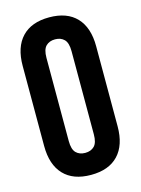

<svg xmlns="http://www.w3.org/2000/svg" viewBox="-110 -772 617 843"><g transform="rotate(-15 198.0 -350.0)"><path d="M141 -161Q141 -123 156.5 -107.5Q172 -92 198 -92Q224 -92 239.5 -107.5Q255 -123 255 -161V-539Q255 -577 239.5 -592.5Q224 -608 198 -608Q172 -608 156.5 -592.5Q141 -577 141 -539ZM31 -532Q31 -617 74 -662.5Q117 -708 198 -708Q279 -708 322 -662.5Q365 -617 365 -532V-168Q365 -83 322 -37.5Q279 8 198 8Q117 8 74 -37.5Q31 -83 31 -168Z"/></g></svg>

Font: BebasNeueW01-Regular
Style: Regular
Weight: 400
Designer: Ryoichi Tsunekawa
Foundry: Ryoichi Tsunekawa
Version: Version 1.30